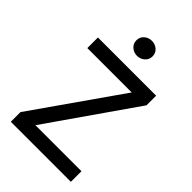

<svg xmlns="http://www.w3.org/2000/svg" viewBox="-264 -1008 1109 1109"><g transform="rotate(45 291.0 -453.5)"><path d="M48 0V-79L422 -613.5H59.5V-700H535V-621.5L162.5 -86.5H538.5V0ZM294 -784.5Q267 -784.5 247.5 -801.8Q228 -819 228 -846Q228 -873 247.5 -890Q267 -907 294 -907Q321 -907 340.5 -890Q360 -873 360 -845.5Q360 -819.5 340.5 -802Q321 -784.5 294 -784.5Z"/></g></svg>

Font: Geologica Roman Light
Style: Regular
Weight: 300
Designer: Sindre Bremnes, Frode Helland
Foundry: Monokrom Skriftforlag AS
Version: Version 1.010;gftools[0.9.28]